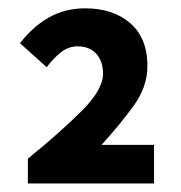

<svg xmlns="http://www.w3.org/2000/svg" viewBox="-20 -821 427 454"><path d="M45.9 -387.2V-445.8Q124.5 -509.8 174.1 -559.6Q223.6 -609.4 223.6 -646.5Q223.6 -676.8 207.5 -694.1Q191.4 -711.4 163.6 -711.4Q142.6 -711.4 125 -698Q107.4 -684.6 90.3 -662.1L27.3 -718.8Q58.6 -759.3 96.7 -780.3Q134.8 -801.3 181.2 -801.3Q248 -801.3 288.3 -765.9Q328.6 -730.5 328.6 -665Q328.6 -615.7 296.1 -571Q263.7 -526.4 220.2 -478.5H344.2V-387.2Z"/></svg>

Font: Akatab Black
Style: Regular
Weight: 900
Designer: SIL Global
Foundry: SIL Global
Version: Version 4.000